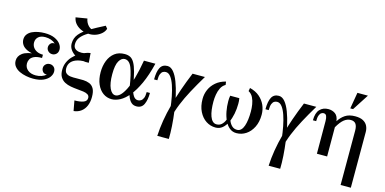

<svg xmlns="http://www.w3.org/2000/svg" viewBox="-87 -1242 3999 1995"><g transform="rotate(15 1912.0 -245.0)"><path d="M43 -124Q43 -174 87.5 -207Q132 -240 236 -247L234 -234Q172 -241 134.5 -258.5Q97 -276 80 -302Q63 -328 63 -358Q63 -391 81 -414.5Q99 -438 128.5 -452Q158 -466 193 -472.5Q228 -479 262 -479Q328 -479 370.5 -459.5Q413 -440 433.5 -411.5Q454 -383 454 -353Q454 -322 435.5 -304.5Q417 -287 392 -287Q366 -287 348 -304.5Q330 -322 330 -346Q330 -368 345 -386Q360 -404 389 -401Q369 -420 340.5 -430Q312 -440 280 -440Q230 -440 204.5 -416.5Q179 -393 179 -357Q179 -328 194 -305.5Q209 -283 236 -270Q263 -257 301 -257V-222Q245 -222 215.5 -207.5Q186 -193 175 -171.5Q164 -150 164 -128Q164 -84 196.5 -57Q229 -30 283 -30Q316 -30 345 -40Q374 -50 394 -68Q365 -66 350 -84Q335 -102 335 -124Q335 -148 353 -165Q371 -182 397 -182Q422 -182 440.5 -165Q459 -148 459 -116Q459 -87 438.5 -58Q418 -29 375 -9.5Q332 10 264 10Q229 10 190 2.5Q151 -5 118 -20.5Q85 -36 64 -62Q43 -88 43 -124Z M760 226 740 117Q799 117 835.5 103.5Q872 90 872 56Q872 32 853.5 20Q835 8 805.5 4Q776 0 739.5 -3Q703 -6 667 -12.5Q631 -19 601.5 -34.5Q572 -50 553.5 -79.5Q535 -109 535 -159Q535 -202 551 -238.5Q567 -275 593.5 -303.5Q620 -332 652 -352.5Q684 -373 716 -386Q748 -399 775 -402L783 -299Q718 -306 670 -294Q622 -282 596.5 -254Q571 -226 571 -185Q571 -148 589.5 -132Q608 -116 637.5 -112.5Q667 -109 703 -110.5Q739 -112 775 -110.5Q811 -109 841 -97Q871 -85 889 -54Q907 -23 907 35Q907 89 890 130Q873 171 840 196Q807 221 760 226ZM783 -299Q745 -296 705.5 -304.5Q666 -313 633 -332.5Q600 -352 579.5 -381.5Q559 -411 559 -447Q559 -506 595.5 -550Q632 -594 698.5 -633Q765 -672 854 -717L876 -690Q814 -655 762.5 -627.5Q711 -600 673 -573.5Q635 -547 614.5 -517.5Q594 -488 594 -449Q594 -419 611 -403Q628 -387 655 -382.5Q682 -378 714 -383.5Q746 -389 775 -402ZM715 -589Q671 -589 631 -604Q591 -619 563 -648.5Q535 -678 528 -720L650 -740Q658 -695 687.5 -665Q717 -635 763 -635L876 -690Q867 -660 841.5 -637Q816 -614 783 -601.5Q750 -589 715 -589Z M1109 5Q1057 5 1016 -24.5Q975 -54 951 -108.5Q927 -163 927 -238Q927 -306 949 -362Q971 -418 1014 -451Q1057 -484 1122 -484Q1156 -484 1181 -471.5Q1206 -459 1225.5 -425.5Q1245 -392 1261.5 -330.5Q1278 -269 1293 -171H1258Q1238 -301 1211.5 -367.5Q1185 -434 1135 -434Q1100 -434 1074.5 -390.5Q1049 -347 1049 -248Q1049 -151 1073.5 -97.5Q1098 -44 1137 -44Q1162 -44 1188 -68.5Q1214 -93 1240 -144.5Q1266 -196 1289 -276.5Q1312 -357 1331 -469H1454Q1422 -338 1380 -247Q1338 -156 1292 -100.5Q1246 -45 1199 -20Q1152 5 1109 5ZM1378 10Q1344 10 1323 -8.5Q1302 -27 1289.5 -55Q1277 -83 1270.5 -114.5Q1264 -146 1258 -171H1293Q1307 -115 1326.5 -85Q1346 -55 1376 -55Q1392 -55 1407.5 -64Q1423 -73 1433 -95.5Q1443 -118 1443 -161H1478Q1478 -86 1455.5 -38Q1433 10 1378 10Z M1734 185Q1737 138 1735 76Q1733 14 1726 -53.5Q1719 -121 1706.5 -185Q1694 -249 1676.5 -300.5Q1659 -352 1635.5 -383Q1612 -414 1582 -414Q1566 -414 1551.5 -406Q1537 -398 1527.5 -375.5Q1518 -353 1518 -308H1483Q1483 -392 1506 -435.5Q1529 -479 1583 -479Q1619 -479 1649 -443Q1679 -407 1702.5 -345Q1726 -283 1743.5 -206.5Q1761 -130 1772 -47.5Q1783 35 1788 112Q1793 189 1791 250H1734ZM1854 -469H1987Q1927 -369 1881.5 -284.5Q1836 -200 1804.5 -122.5Q1773 -45 1755.5 30Q1738 105 1734 185V250H1667Q1675 85 1724 -94.5Q1773 -274 1854 -469Z M2452 10Q2410 10 2378.5 -15.5Q2347 -41 2326.5 -84.5Q2306 -128 2296 -181Q2286 -234 2286 -289Q2286 -303 2287 -320Q2288 -337 2291 -349H2340V-220Q2340 -191 2345 -157.5Q2350 -124 2362.5 -94Q2375 -64 2396.5 -44.5Q2418 -25 2450 -25Q2475 -25 2492.5 -42Q2510 -59 2520.5 -89.5Q2531 -120 2536 -159.5Q2541 -199 2541 -245Q2541 -282 2535 -321Q2529 -360 2512.5 -393.5Q2496 -427 2463 -445L2469 -480Q2533 -464 2574.5 -428Q2616 -392 2637 -344.5Q2658 -297 2658 -243Q2658 -165 2629.5 -108Q2601 -51 2554.5 -20.5Q2508 10 2452 10ZM2228 10Q2172 10 2125.5 -20.5Q2079 -51 2050.5 -108Q2022 -165 2022 -243Q2022 -297 2043 -344.5Q2064 -392 2106 -428Q2148 -464 2211 -480L2216 -445Q2184 -427 2167.5 -393.5Q2151 -360 2144.5 -321Q2138 -282 2138 -245Q2138 -199 2143 -159.5Q2148 -120 2159 -89.5Q2170 -59 2187.5 -42Q2205 -25 2229 -25Q2262 -25 2283.5 -44.5Q2305 -64 2317.5 -94Q2330 -124 2335 -157.5Q2340 -191 2340 -220V-349H2389Q2392 -337 2393 -320Q2394 -303 2394 -289Q2394 -234 2383.5 -181Q2373 -128 2352.5 -84.5Q2332 -41 2301 -15.5Q2270 10 2228 10Z M2932 185Q2935 138 2933 76Q2931 14 2924 -53.5Q2917 -121 2904.5 -185Q2892 -249 2874.5 -300.5Q2857 -352 2833.5 -383Q2810 -414 2780 -414Q2764 -414 2749.5 -406Q2735 -398 2725.5 -375.5Q2716 -353 2716 -308H2681Q2681 -392 2704 -435.5Q2727 -479 2781 -479Q2817 -479 2847 -443Q2877 -407 2900.5 -345Q2924 -283 2941.5 -206.5Q2959 -130 2970 -47.5Q2981 35 2986 112Q2991 189 2989 250H2932ZM3052 -469H3185Q3125 -369 3079.5 -284.5Q3034 -200 3002.5 -122.5Q2971 -45 2953.5 30Q2936 105 2932 185V250H2865Q2873 85 2922 -94.5Q2971 -274 3052 -469Z M3639 250V-334Q3639 -382 3622 -406Q3605 -430 3567 -430Q3530 -430 3496.5 -404Q3463 -378 3426 -314V-379Q3453 -423 3494.5 -451Q3536 -479 3603 -479Q3656 -479 3688 -461.5Q3720 -444 3734.5 -414.5Q3749 -385 3749 -349V250ZM3317 0 3316 -351Q3316 -385 3307.5 -405Q3299 -425 3276 -425Q3264 -425 3251.5 -417Q3239 -409 3230.5 -387Q3222 -365 3222 -325H3187Q3187 -405 3222 -442Q3257 -479 3313 -479Q3356 -479 3387.5 -456.5Q3419 -434 3426 -379L3427 0ZM3530 -545 3560 -720H3673L3560 -545Z"/></g></svg>

Font: Brygada 1918 SemiBold
Style: Regular
Weight: 600
Designer: Mateusz Machalski | Borys Kosmynka | Przemek Hoffer
Foundry: NIEPODLEGLA 2018
Version: Version 3.006